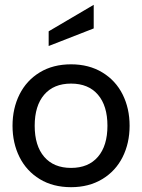

<svg xmlns="http://www.w3.org/2000/svg" viewBox="-20 -767 590 797"><path d="M32 -245Q32 -317 61 -375Q90 -433 145 -466.5Q200 -500 275 -500Q349 -500 404.5 -466.5Q460 -433 489 -375Q518 -317 518 -245Q518 -173 489 -115Q460 -57 404.5 -23.5Q349 10 275 10Q200 10 145 -23.5Q90 -57 61 -115Q32 -173 32 -245ZM426 -245Q426 -328 386.5 -374Q347 -420 275 -420Q203 -420 163.5 -374Q124 -328 124 -245Q124 -162 163.5 -116Q203 -70 275 -70Q347 -70 386.5 -116Q426 -162 426 -245ZM182 -637 369 -747V-649L182 -576Z"/></svg>

Font: Cabin
Style: Regular
Weight: 400
Designer: Pablo Impallari
Foundry: Pablo Impallari. http://www.impallari.com Igino Marini. http://www.ikern.com
Version: Version 2.200